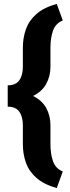

<svg xmlns="http://www.w3.org/2000/svg" viewBox="-20 -800 365 996"><path d="M305.7 89.4 274.4 175.8Q207.5 156.7 168.9 122.8Q130.4 88.9 114.5 44.2Q98.6 -0.5 98.6 -51.8V-150.9Q98.6 -194.3 80.3 -220.5Q62 -246.6 20 -246.6V-357.4Q62 -357.4 80.3 -383.5Q98.6 -409.7 98.6 -453.6V-552.7Q98.6 -604 114.5 -648.7Q130.4 -693.4 168.9 -727.3Q207.5 -761.2 274.4 -779.8L305.7 -693.8Q268.1 -678.7 254.9 -640.6Q241.7 -602.5 241.7 -552.7V-453.6Q241.7 -405.3 220 -365.2Q198.2 -325.2 151.4 -302.2Q198.2 -279.3 220 -239.3Q241.7 -199.2 241.7 -150.9V-51.8Q241.7 -2 254.9 36.1Q268.1 74.2 305.7 89.4Z"/></svg>

Font: Vazirmatn RD Black
Style: Regular
Weight: 900
Designer: Saber Rastikerdar
Foundry: Saber Rastikerdar
Version: Version 32.102